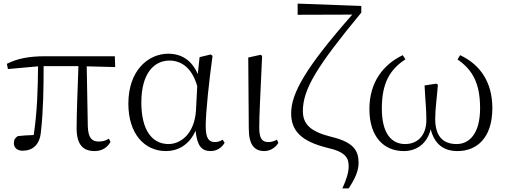

<svg xmlns="http://www.w3.org/2000/svg" viewBox="-20 -824 2809 1065"><path d="M505 14C545 14 575 -5 593 -37L584 -55C568 -45 553 -39 528 -39C490 -39 469 -58 467 -125L461 -456L619 -452L617 -512H232C139 -512 76 -499 18 -470L24 -441L191 -456C190 -335 187 -208 167 -75C132 -74 104 -72 79 -69C64 -60 57 -49 57 -30C57 -6 74 12 105 12C161 12 201 -21 207 -93C220 -208 222 -335 222 -457H415C411 -329 405 -204 405 -113C405 -20 442 14 505 14Z M901 14C964 14 1029 -18 1065 -99C1073 -15 1099 14 1148 14C1183 14 1210 -5 1226 -32L1215 -49C1201 -41 1190 -36 1172 -36C1139 -36 1121 -56 1121 -125C1121 -199 1140 -379 1159 -514L1149 -522L1087 -507L1077 -413C1043 -492 985 -526 913 -526C803 -526 692 -434 692 -249C692 -82 781 14 901 14ZM1074 -346 1067 -210C1058 -80 981 -25 915 -25C821 -25 764 -106 764 -255C764 -422 838 -488 920 -488C982 -488 1044 -452 1074 -346Z M1446 14C1483 14 1512 -10 1524 -32L1516 -49C1502 -42 1489 -36 1469 -36C1437 -36 1418 -51 1418 -116C1418 -195 1424 -282 1434 -514L1425 -520L1357 -505L1360 -110C1360 -19 1393 14 1446 14Z M1879 221H1914C1950 166 1969 124 1969 79C1969 14 1944 -34 1822 -64C1703 -93 1660 -134 1660 -208C1660 -329 1737 -455 1984 -754V-791L1631 -804V-742L1934 -743C1675 -449 1595 -306 1595 -196C1595 -104 1643 -42 1796 -4C1901 19 1914 55 1914 99C1914 132 1902 171 1879 221Z M2219 14C2294 14 2350 -30 2369 -107C2390 -25 2440 14 2518 14C2622 14 2711 -56 2711 -224C2711 -370 2642 -467 2532 -518L2518 -494C2603 -436 2643 -359 2643 -224C2643 -81 2582 -25 2513 -25C2433 -25 2394 -73 2394 -165C2394 -217 2403 -278 2409 -354L2400 -360L2335 -350C2339 -267 2345 -218 2345 -159C2345 -70 2294 -25 2227 -25C2152 -25 2098 -83 2098 -222C2098 -361 2141 -438 2229 -495L2214 -518C2105 -466 2029 -367 2029 -219C2029 -61 2113 14 2219 14Z"/></svg>

Font: Noto Serif SC Light
Style: Regular
Weight: 300
Designer: Ryoko NISHIZUKA 西塚涼子 (kana & ideographs); Frank Grießhammer (Latin, Greek & Cyrillic); Wenlong ZHANG 张文龙 (bopomofo); San
Foundry: Adobe
Version: Version 2.001;hotconv 1.1.0;makeotfexe 2.6.0